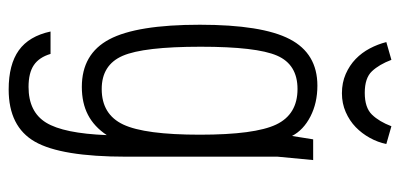

<svg xmlns="http://www.w3.org/2000/svg" viewBox="-266 -496 945 454"><g transform="rotate(90 207.0 -269.5)"><path d="M192 183Q280 183 315.5 121Q351 59 351 -95V-453L359 -537H310L302 -487Q288 -514 256 -530.5Q224 -547 183 -547Q107 -547 73 -481.5Q39 -416 39 -269Q39 -120 73.5 -55Q108 10 186 10Q224 10 252 -4.5Q280 -19 300 -49Q296 53 270.5 94.5Q245 136 186 136Q153 136 134.5 123.5Q116 111 108 84H55Q66 135 99.5 159Q133 183 192 183ZM191 -500Q251 -500 275 -449.5Q299 -399 299 -269Q299 -139 275 -88Q251 -37 191 -37Q134 -37 112.5 -86.5Q91 -136 91 -271Q91 -403 112 -451.5Q133 -500 191 -500ZM201 -605Q225 -605 245.5 -614Q266 -623 281 -637.5Q296 -652 306.5 -671Q317 -690 321 -710L279 -722Q268 -693 251.5 -676Q235 -659 200 -659Q165 -659 149 -676Q133 -693 122 -722L80 -710Q85 -690 95 -671Q105 -652 120 -637.5Q135 -623 155.5 -614Q176 -605 201 -605Z"/></g></svg>

Font: Secuela Light
Style: Regular
Weight: 300
Designer: Fernando Haro
Foundry: deFharo
Version: Version 1.708